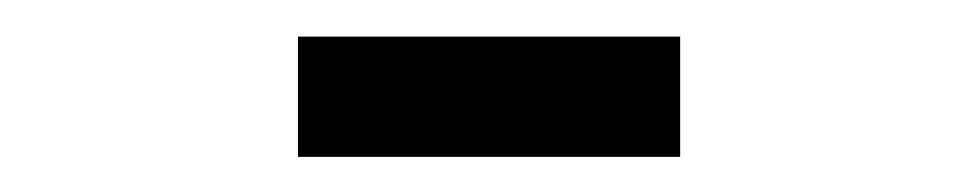

<svg xmlns="http://www.w3.org/2000/svg" viewBox="-20 -280 540 106"><path d="M144.5 -259.8H355.5V-193.4H144.5Z"/></svg>

Font: BabelStone Pseudographica
Style: Regular
Weight: 400
Designer: Andrew West
Foundry: BabelStone
Version: Version 16.0.0